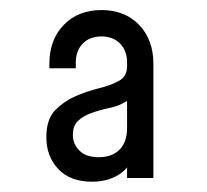

<svg xmlns="http://www.w3.org/2000/svg" viewBox="-20 -780 412 382"><path d="M163.1 -418.5Q119.6 -418.5 95.9 -443.7Q72.2 -468.9 72.2 -507.2Q72.2 -543.1 90.1 -561.1Q107.9 -579 130 -588.5Q154.1 -598.9 177.7 -604.6Q201.2 -610.4 217 -619.3Q232.8 -628.2 232.8 -648.2V-655.8Q232.8 -679 219 -693.2Q205.2 -707.5 181.8 -707.5Q158.4 -707.5 144.6 -693.2Q130.8 -679 130.8 -655.8V-644.2H78.2V-652.8Q78.2 -701 106.9 -730.5Q135.6 -760 181.8 -760Q228.5 -760 256.9 -730.4Q285.2 -700.8 285.2 -652.8V-425.8H232.8V-472.5L242.2 -460.8Q230.9 -439.6 210.4 -429.1Q190 -418.5 163.1 -418.5ZM176.5 -467.2Q202.8 -467.2 217.8 -482.2Q232.8 -497.1 232.8 -525.2V-579.2Q217.6 -569.4 198.4 -565.4Q179.1 -561.4 161 -554.8Q145.1 -549 135.1 -539.4Q125 -529.8 125 -511.8Q125 -493.2 138.2 -480.2Q151.4 -467.2 176.5 -467.2Z"/></svg>

Font: Mohave Light
Style: Regular
Weight: 300
Designer: Gumpita Rahayu
Foundry: Tokotype
Version: Version 2.003